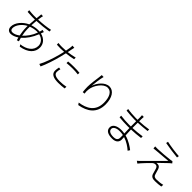

<svg xmlns="http://www.w3.org/2000/svg" viewBox="411 -2461 4178 4178"><g transform="rotate(45 2500.0 -372.0)"><path d="M630 -455C583 -327 512 -234 436 -163C423 -226 414 -292 414 -355L415 -419C465 -438 530 -456 598 -456ZM714 -553 660 -567C659 -553 655 -537 652 -525L643 -495C628 -496 612 -497 596 -497C545 -497 477 -486 417 -466C420 -516 424 -565 428 -610C550 -616 682 -629 792 -648L791 -698C693 -677 563 -662 434 -656C438 -692 443 -722 447 -745C449 -758 453 -776 457 -784L401 -786C401 -777 400 -761 399 -745L389 -654L306 -653C274 -653 187 -658 152 -665L154 -614C191 -611 269 -607 306 -607L384 -608C379 -559 375 -503 372 -448C236 -386 120 -256 120 -127C120 -52 166 -14 228 -14C282 -14 347 -39 405 -79C411 -55 418 -32 424 -12L472 -27C463 -53 455 -81 448 -111C537 -188 618 -302 675 -448C784 -423 844 -345 844 -259C844 -111 712 -21 539 -2L568 42C792 5 894 -112 894 -256C894 -363 821 -457 690 -487L699 -513C704 -526 709 -542 714 -553ZM370 -399 369 -354C369 -282 380 -201 394 -129C335 -84 280 -64 234 -64C194 -64 170 -87 170 -132C170 -231 259 -342 370 -399Z M1540 -474V-425C1601 -431 1662 -435 1720 -435C1778 -435 1835 -431 1887 -424L1889 -474C1837 -480 1776 -482 1717 -482C1654 -482 1591 -479 1540 -474ZM1541 -236 1493 -241C1484 -197 1479 -166 1479 -132C1479 -34 1562 8 1713 8C1782 8 1848 2 1901 -6L1903 -59C1847 -47 1779 -40 1714 -40C1551 -40 1526 -93 1526 -142C1526 -170 1531 -201 1541 -236ZM1223 -603C1189 -603 1151 -604 1106 -610L1108 -560C1145 -557 1180 -556 1221 -556C1254 -556 1290 -558 1330 -561C1320 -519 1310 -475 1300 -439C1263 -297 1196 -98 1135 7L1192 26C1243 -77 1311 -285 1347 -429C1360 -474 1371 -521 1380 -566C1452 -573 1528 -585 1597 -600V-651C1532 -634 1460 -621 1390 -613L1409 -710C1413 -728 1419 -761 1425 -780L1363 -785C1364 -766 1363 -736 1359 -714C1356 -692 1349 -653 1340 -608C1297 -605 1258 -603 1223 -603Z M2325 -781 2267 -783C2264 -755 2263 -733 2259 -707C2249 -639 2226 -478 2226 -382C2226 -319 2232 -265 2236 -228L2287 -232C2279 -285 2279 -321 2286 -365C2302 -496 2425 -681 2555 -681C2673 -681 2727 -550 2727 -390C2727 -133 2549 -36 2335 -5L2366 41C2603 -1 2779 -117 2779 -391C2779 -596 2690 -727 2562 -727C2426 -727 2313 -578 2276 -461C2282 -539 2300 -693 2325 -781Z M3514 -185 3515 -103C3515 -27 3459 -8 3398 -8C3282 -8 3240 -50 3240 -101C3240 -153 3298 -196 3409 -196C3445 -196 3480 -192 3514 -185ZM3190 -457 3191 -407C3266 -399 3374 -393 3448 -393L3507 -394L3512 -231C3481 -237 3449 -240 3415 -240C3276 -240 3192 -184 3192 -99C3192 -8 3268 37 3402 37C3532 37 3567 -36 3567 -96L3564 -172C3676 -137 3767 -71 3829 -16L3859 -63C3804 -107 3697 -184 3562 -220C3559 -273 3556 -334 3554 -395C3647 -398 3741 -406 3839 -419V-469C3743 -454 3645 -445 3553 -441V-474V-603C3648 -608 3745 -617 3833 -627V-675C3744 -661 3647 -651 3553 -647L3554 -720C3555 -752 3556 -769 3558 -785H3503C3505 -775 3506 -746 3506 -730V-646L3455 -645C3386 -645 3256 -655 3195 -667V-618C3257 -610 3384 -601 3456 -601L3506 -602V-474V-440L3448 -439C3374 -439 3265 -446 3190 -457Z M4312 -776 4303 -728C4426 -704 4595 -682 4692 -673L4700 -721C4609 -726 4418 -750 4312 -776ZM4711 -508 4678 -546C4669 -542 4651 -538 4635 -536C4564 -526 4328 -507 4265 -506C4235 -505 4209 -505 4186 -507L4191 -449C4213 -453 4236 -455 4268 -457C4331 -462 4528 -480 4612 -486C4509 -386 4197 -72 4164 -38C4149 -23 4134 -11 4125 -4L4176 32C4225 -31 4354 -166 4393 -202C4415 -223 4440 -235 4472 -235C4504 -235 4526 -214 4538 -179C4548 -149 4565 -83 4574 -53C4595 15 4643 32 4715 32C4770 32 4855 25 4898 17L4901 -40C4856 -26 4776 -17 4716 -17C4657 -17 4633 -34 4620 -76C4608 -112 4593 -170 4583 -201C4569 -244 4543 -273 4498 -274C4488 -275 4470 -274 4459 -273C4504 -319 4627 -435 4661 -467C4670 -475 4696 -498 4711 -508Z"/></g></svg>

Font: Noto Sans CJK SC Light
Style: Regular
Weight: 300
Designer: Ryoko NISHIZUKA 西塚涼子 (kana, bopomofo & ideographs); Paul D. Hunt (Latin, Greek & Cyrillic); Sandoll Communications 산돌커뮤니
Foundry: Adobe
Version: Version 2.004;hotconv 1.0.118;makeotfexe 2.5.65603